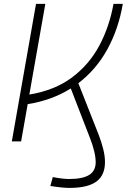

<svg xmlns="http://www.w3.org/2000/svg" viewBox="-20 -713 639 968"><path d="M39.6 0 161.6 -693.4H208.5L127.9 -236.3Q255.4 -257.3 342.3 -322Q429.2 -386.7 480.5 -482.7Q531.7 -578.6 552.2 -693.4H599.1Q578.1 -568.8 522 -465.8Q465.8 -362.8 375 -293.5L478 -32.2Q491.2 2 500.2 37.6Q509.3 73.2 509.3 104Q509.3 170.9 465.6 202.6Q421.9 234.4 329.6 234.4Q295.4 234.4 233.9 224.6L246.1 179.7Q296.9 189.5 327.6 189.5Q397 189.5 429.7 168.9Q462.4 148.4 462.4 105Q462.4 80.1 454.8 49.1Q447.3 18.1 435.1 -13.2L336.9 -267.1Q290.5 -237.8 236.1 -217.8Q181.6 -197.8 119.6 -188L86.4 0Z"/></svg>

Font: Cascadia Mono PL ExtraLight
Style: Italic
Weight: 200
Italic angle: -10°
Monospace: yes
Designer: Aaron Bell
Foundry: Saja Typeworks
Version: Version 2404.023; ttfautohint (v1.8.4)